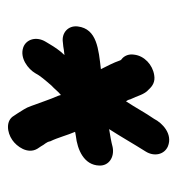

<svg xmlns="http://www.w3.org/2000/svg" viewBox="-1 -558 451 490"><g transform="rotate(90 225.0 -313.5)"><path d="M120 -430C118 -417 122 -407 129 -400C131 -398 134 -397 135 -393C140 -378 150 -359 157 -345C106 -339 54 -335 48 -286C45 -262 64 -244 89 -248L99 -249C104 -250 111 -251 121 -252C110 -241 100 -226 93 -214L87 -204C73 -181 80 -155 101 -147C129 -137 157 -160 167 -177L173 -187C180 -197 191 -210 199 -219C207 -226 214 -236 223 -243C224 -240 224 -238 225 -236C234 -216 243 -188 251 -167C256 -152 263 -144 270 -132L276 -123C288 -102 318 -105 338 -119C354 -130 375 -158 360 -183L354 -192C349 -202 343 -205 341 -216C332 -234 325 -261 317 -279C319 -280 323 -280 327 -281C363 -285 402 -302 403 -341C404 -365 382 -380 356 -375C341 -371 328 -369 310 -366C330 -397 348 -429 367 -459C381 -481 375 -507 354 -516C322 -529 294 -501 284 -481C268 -458 255 -433 239 -409C237 -412 235 -415 234 -420C225 -438 222 -456 209 -467C200 -477 189 -484 172 -481C146 -477 123 -456 120 -430Z"/></g></svg>

Font: Dictator
Style: Ita
Weight: 500
Version: Version MIL.1277